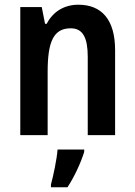

<svg xmlns="http://www.w3.org/2000/svg" viewBox="-20 -573 572 814"><path d="M312 -553C254 -553 205 -525 178 -472H171L157 -543H66V0H182V-268C182 -397 207 -453 280 -453C332 -453 352 -412 352 -332V0H468V-360C468 -490 411 -553 312 -553ZM337 71V61H224C221 102 206 173 196 209V221H266C295 177 322 119 337 71Z"/></svg>

Font: Noto Sans Thai Cond SemBd
Style: Regular
Weight: 600
Width: 3
Designer: Monotype Design Team
Foundry: Monotype Imaging Inc.
Version: Version 2.002